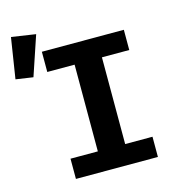

<svg xmlns="http://www.w3.org/2000/svg" viewBox="-216 -917 934 1018"><g transform="rotate(-15 251.0 -408.0)"><path d="M75 0V-111H225V-587H75V-698H525V-587H375V-111H525V0ZM-3 -579 -98 -593 -63 -816 70 -796Z"/></g></svg>

Font: Lilex
Style: Regular
Weight: 400
Monospace: yes
Designer: Mike Abbink, Paul van der Laan, Pieter van Rosmalen, Mikhael Khrustik
Foundry: Mikhael Khrustik
Version: Version 2.510